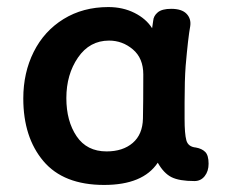

<svg xmlns="http://www.w3.org/2000/svg" viewBox="-20 -514 657 544"><path d="M571 -50Q571 -29 560 -15Q549 -1 531 -1Q488 -1 466 -12Q444 -23 427 -53Q385 10 275 10Q160 10 103 -57.5Q46 -125 46 -235Q46 -308 75.5 -367Q105 -426 160 -460Q215 -494 287 -494Q328 -494 361 -477.5Q394 -461 411 -434L414 -455Q415 -469 427 -479Q439 -489 465 -489Q495 -489 508.5 -475Q522 -461 519 -440Q513 -408 506 -327Q503 -287 503 -224V-177Q503 -135 508 -116.5Q513 -98 535 -96Q552 -93 561.5 -83.5Q571 -74 571 -50ZM386 -303Q386 -349 356.5 -374Q327 -399 289 -399Q234 -399 201 -351Q168 -303 168 -236Q168 -171 197 -128Q226 -85 282 -85Q328 -85 356 -109Q384 -133 385 -178Q386 -221 386 -303Z"/></svg>

Font: Mali SemiBold
Style: Regular
Weight: 600
Designer: Kitiyaporn Chalermlarp | Katatrad Aksorn Co.,Ltd.
Foundry: Cadson Demak Co.,Ltd.
Version: Version 1.000; ttfautohint (v1.6)